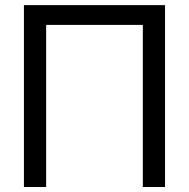

<svg xmlns="http://www.w3.org/2000/svg" viewBox="-20 -748 756 768"><path d="M640.1 -727.5V0H551.3V-648.4H164.6V0H75.7V-727.5Z"/></svg>

Font: Inter 28pt
Style: Regular
Weight: 400
Designer: Rasmus Andersson
Foundry: rsms
Version: Version 4.001;git-66647c0bb